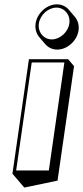

<svg xmlns="http://www.w3.org/2000/svg" viewBox="-20 -798 382 882"><path d="M143.5 -690C140 -665.5 146.9 -643.1 160.7 -627L187.9 -595.2C201.1 -579.8 220.6 -570.2 243.1 -570.2C289.1 -570.2 333.8 -610.2 340.8 -658.2C344.3 -682.7 337.4 -705.1 323.6 -721.2L296.4 -753C283.2 -768.4 263.7 -778 241.2 -778C195.2 -778 150.4 -738 143.5 -690ZM37.1 0 64.3 31.8 91.6 63.6 244.3 31.8 320.1 -494.2 292.9 -526H112.9ZM54.2 -15 125.7 -511H275.7L204.3 -15ZM158.5 -690C164.3 -730 201.8 -763 239.1 -763C276.3 -763 304.3 -730 298.5 -690C292.8 -650 255.2 -617 218 -617C180.8 -617 152.8 -650 158.5 -690Z"/></svg>

Font: Blink
Style: 3DObl
Weight: 400
Designer: Mew Too
Foundry: Cannot Into Space Fonts
Version: Version 001.000